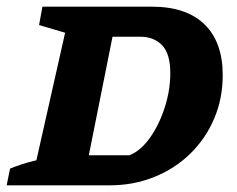

<svg xmlns="http://www.w3.org/2000/svg" viewBox="-37 -555 711 575"><path d="M418 -535Q521 -535 575.5 -482Q630 -429 630 -330Q630 -260 604.5 -200Q579 -140 533 -95Q487 -50 425 -25Q363 0 292 0H-17L-7 -50Q7 -56 28.5 -63Q50 -70 72 -75L158 -457L80 -480L90 -535ZM351 -90Q385 -104 412.5 -143Q440 -182 456.5 -233.5Q473 -285 473 -336Q473 -394 448.5 -419.5Q424 -445 383 -445H300L229 -90Z"/></svg>

Font: Piazzolla SC
Style: Bold Italic
Weight: 700
Italic angle: -11.3°
Designer: Juan Pablo del Peral
Foundry: Huerta Tipografica
Version: Version 1.330